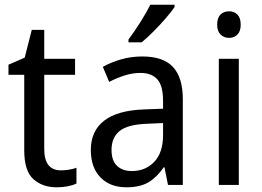

<svg xmlns="http://www.w3.org/2000/svg" viewBox="-20 -786 1113 816"><path d="M239 -62Q256 -62 274 -65Q292 -68 305 -73V-6Q271 10 220 10Q161 10 122 -24.5Q83 -59 83 -148V-468H16V-511L85 -541L115 -659H168V-536H299V-468H168V-153Q168 -62 239 -62Z M585 -546Q674 -546 715.5 -501Q757 -456 757 -364V0H694L679 -75H676Q646 -32 610.5 -11Q575 10 517 10Q448 10 407 -32Q366 -74 366 -149Q366 -229 422.5 -273Q479 -317 593 -321L673 -324V-357Q673 -422 648.5 -449Q624 -476 577 -476Q542 -476 508.5 -465Q475 -454 444 -438L417 -502Q451 -521 494 -533.5Q537 -546 585 -546ZM605 -260Q522 -257 488 -229Q454 -201 454 -149Q454 -103 477.5 -81Q501 -59 540 -59Q598 -59 635.5 -98Q673 -137 673 -213V-263ZM722 -756Q709 -737 684.5 -708.5Q660 -680 632 -652Q604 -624 582 -606H526V-618Q550 -650 576 -691Q602 -732 619 -766H722Z M954 -738Q975 -738 989 -724Q1003 -710 1003 -681Q1003 -653 989 -639Q975 -625 954 -625Q932 -625 917.5 -639Q903 -653 903 -681Q903 -710 917 -724Q931 -738 954 -738ZM995 -536V0H910V-536Z"/></svg>

Font: Noto Sans Tamil SemiCondensed
Style: Regular
Weight: 400
Width: 4
Designer: Jelle Bosma - Monotype Design Team
Foundry: Monotype Imaging Inc.
Version: Version 2.004; ttfautohint (v1.8.4.7-5d5b)